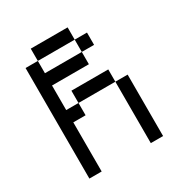

<svg xmlns="http://www.w3.org/2000/svg" viewBox="-150 -735 800 846"><g transform="rotate(-30 250.0 -312.5)"><path d="M375 -500V-562.5H312.5V-500H125V-562.5H62.5V0H125Q125 0 125 -250H187.5V-312.5H125Q125 -312.5 125 -437.5H312.5V-500ZM375 -312.5V0H437.5V-312.5ZM187.5 -312.5H375V-375H187.5ZM125 -562.5H312.5V-625H125Z"/></g></svg>

Font: UnifontExMono
Style: Regular
Weight: 500
Version: Version 15.0.06